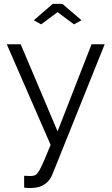

<svg xmlns="http://www.w3.org/2000/svg" viewBox="-20 -750 582 994"><path d="M155 -645 193 -624 278 -687 363 -624 402 -645 303 -730H253ZM105 160V221C122 224 134 224 146 223C204 222 237 190 252 151L522 -521H454L278 -70L87 -521H15L242 0C188 133 176 157 151 160C143 162 123 161 105 160Z"/></svg>

Font: FIGSv2-sans-serif
Style: Regular
Weight: 400
Designer: Matt McInerney, Pablo Impallari, Rodrigo Fuenzalida,Mirko Velimirovic
Foundry: Matt McInerney, Pablo Impallari, Rodrigo Fuenzalida
Version: Version 4.021;hotconv 1.0.109;makeotfexe 2.5.65596